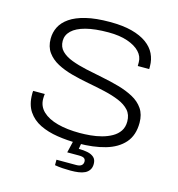

<svg xmlns="http://www.w3.org/2000/svg" viewBox="-124 -806 1009 1086"><g transform="rotate(15 380.5 -263.0)"><path d="M387 12Q325 12 267 3Q209 -6 164 -28Q119 -50 92.5 -89.5Q66 -129 66 -190Q66 -196 66 -200.5Q66 -205 67 -209H135Q134 -204 133.5 -197Q133 -190 133 -181Q133 -137 164.5 -107Q196 -77 252 -62Q308 -47 382 -47Q411 -47 444.5 -50Q478 -53 510 -61.5Q542 -70 568.5 -85Q595 -100 610.5 -123Q626 -146 626 -179Q626 -219 603.5 -244Q581 -269 542.5 -285Q504 -301 455.5 -312Q407 -323 356 -332.5Q305 -342 257 -355Q209 -368 170.5 -388.5Q132 -409 109 -441Q86 -473 86 -520Q86 -557 102 -589Q118 -621 153.5 -645.5Q189 -670 246.5 -684Q304 -698 387 -698Q462 -698 515 -684Q568 -670 602.5 -645Q637 -620 653 -586.5Q669 -553 669 -515V-498H602V-520Q602 -554 577 -580.5Q552 -607 505.5 -623Q459 -639 394 -639Q314 -639 261 -625Q208 -611 181.5 -585.5Q155 -560 155 -526Q155 -490 178 -467Q201 -444 239.5 -429.5Q278 -415 326 -404.5Q374 -394 425 -384Q476 -374 524 -360.5Q572 -347 611 -326Q650 -305 672.5 -272Q695 -239 695 -190Q695 -117 656 -72.5Q617 -28 547.5 -8Q478 12 387 12ZM388 172Q365 172 341 170.5Q317 169 295 165V133H411Q431 133 441 125Q451 117 451 102Q451 90 442.5 83.5Q434 77 411 77H343L364 -12H410L401 41Q431 41 454 46Q477 51 491 64Q505 77 505 102Q505 123 495.5 137Q486 151 470.5 158.5Q455 166 434 169Q413 172 388 172Z"/></g></svg>

Font: Archivo SemiExpanded ExtraLight
Style: Regular
Weight: 250
Width: 6
Designer: Hector Gatti
Foundry: Omnibus-Type
Version: Version 2.001